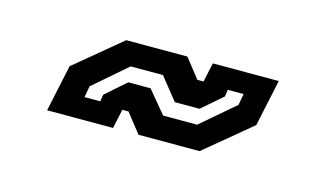

<svg xmlns="http://www.w3.org/2000/svg" viewBox="-34 -451 458 270"><g transform="rotate(15 195.0 -316.0)"><path d="M43 -254.5 57.5 -322.5 125 -378.5H214L236 -350.5H245L251 -378.5H347L332.5 -310.5L265 -254.5H176L154 -282.5H145L139 -254.5ZM89 -286H112L113.5 -296L143 -322H175.5L202.5 -289.5H252L301 -331.5L304 -348H281L279.5 -338L249.5 -312H213.5L187.5 -344.5H140.5L92 -302.5Z"/></g></svg>

Font: Tourney Expanded SemiBold
Style: Italic
Weight: 600
Width: 7
Italic angle: -12°
Designer: Tyler Finck
Foundry: Etcetera Type Co
Version: Version 1.010; ttfautohint (v1.8.3)